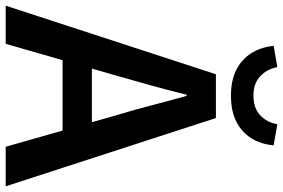

<svg xmlns="http://www.w3.org/2000/svg" viewBox="-182 -815 995 675"><g transform="rotate(90 315.5 -477.5)"><path d="M-2 0 239 -739H393L633 0H494L382 -393Q364 -452 348 -514Q332 -576 315 -636H311Q296 -575 279 -513.5Q262 -452 245 -393L132 0ZM140 -200V-303H489V-200ZM314 -792Q260 -792 223 -811Q186 -830 165 -863.5Q144 -897 139 -942L214 -955Q221 -918 246.5 -894.5Q272 -871 314 -871Q358 -871 383 -894.5Q408 -918 415 -955L489 -942Q485 -897 464 -863.5Q443 -830 406 -811Q369 -792 314 -792Z"/></g></svg>

Font: Noto Sans TC SemiBold
Style: Regular
Weight: 600
Designer: Ryoko NISHIZUKA  (kana, bopomofo & ideographs); Paul D. Hunt (Latin, Greek & Cyrillic); Sandoll Communications , Soo-you
Foundry: Adobe
Version: Version 2.004-H2;hotconv 1.0.118;makeotfexe 2.5.65603